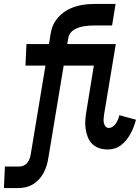

<svg xmlns="http://www.w3.org/2000/svg" viewBox="-95 -755 715 980"><path d="M-75 205 -70 95H4Q15 95 26 90Q37 85 44.5 75.5Q52 66 56 55Q60 44 62 32L137 -420H35L40 -530H155L163 -580Q166 -599 172 -616.5Q178 -634 189.5 -650.5Q201 -667 215.5 -680Q230 -693 246.5 -702.5Q263 -712 281 -718.5Q299 -725 317.5 -728.5Q336 -732 354 -733.5Q372 -735 390 -735H495L477 -625H385Q372 -625 359.5 -624Q347 -623 334 -621Q321 -619 308.5 -615Q296 -611 284 -604Q272 -597 264 -586Q256 -575 254 -562L248 -530H496L436 -169Q435 -159 434 -148.5Q433 -138 435 -128Q437 -118 443.5 -110Q450 -102 460 -102Q471 -102 481 -109Q491 -116 497 -125.5Q503 -135 507.5 -145.5Q512 -156 514 -167L599 -144Q594 -125 587.5 -108Q581 -91 572 -74Q563 -57 551 -42Q539 -27 524 -15Q509 -3 491 2.5Q473 8 455 8Q432 8 411 1Q390 -6 375.5 -20.5Q361 -35 353 -55.5Q345 -76 342 -97.5Q339 -119 340.5 -142Q342 -165 346 -187L384 -420H230L152 50Q149 70 143.5 88.5Q138 107 128.5 125.5Q119 144 105 159.5Q91 175 73.5 185.5Q56 196 36.5 200.5Q17 205 -2 205Z"/></svg>

Font: Iosevka Curly XBdEx
Style: Italic
Weight: 800
Width: 7
Italic angle: -9°
Monospace: yes
Designer: Belleve Invis
Foundry: Belleve Invis
Version: Version 11.1.0; ttfautohint (v1.8.3)